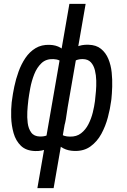

<svg xmlns="http://www.w3.org/2000/svg" viewBox="-20 -770 655 993"><path d="M556.2 -257.8 554.7 -247.1Q549.8 -208 537.8 -162.8Q525.9 -117.7 504.2 -77.6Q482.4 -37.6 448 -12.7Q413.6 12.2 364.3 10.7Q332 9.8 308.1 -2.7Q284.2 -15.1 268.6 -36.1Q252.9 -57.1 245.8 -84.5Q238.8 -111.8 240.2 -142.1L276.4 -376.5Q281.7 -408.7 294.2 -438.2Q306.6 -467.8 326.7 -490.7Q346.7 -513.7 374.3 -526.9Q401.9 -540 437.5 -538.6Q477.5 -537.6 502.4 -517.3Q527.3 -497.1 540.5 -465.1Q553.7 -433.1 557.6 -395.5Q561.5 -357.9 560.3 -321.8Q559.1 -285.6 556.2 -257.8ZM471.2 -247.6 472.2 -257.8Q474.1 -273.9 476.3 -299.3Q478.5 -324.7 477.8 -353Q477.1 -381.3 470.9 -406.5Q464.8 -431.6 450 -447.8Q435.1 -463.9 408.7 -464.4Q389.6 -464.8 374 -458.5Q358.4 -452.1 345.9 -440.4Q333.5 -428.7 324.7 -412.6L272.5 -105Q278.3 -89.8 288.6 -80.8Q298.8 -71.8 312.3 -67.6Q325.7 -63.5 341.3 -63.5Q376 -62.5 399.4 -80.8Q422.9 -99.1 437.5 -127.9Q452.1 -156.7 460 -188.7Q467.8 -220.7 471.2 -247.6ZM40.5 -241.2 42 -251.5Q45.9 -283.7 54 -322.3Q62 -360.8 75.9 -399.4Q89.8 -438 111.3 -470Q132.8 -502 163.8 -520.8Q194.8 -539.6 236.8 -538.1Q269.5 -537.1 292.7 -523.2Q315.9 -509.3 330.1 -486.1Q344.2 -462.9 350.3 -434.6Q356.4 -406.2 354.5 -376.5L320.3 -151.4Q314.9 -120.1 302.7 -90.6Q290.5 -61 271 -37.6Q251.5 -14.2 224.4 -1Q197.3 12.2 162.1 11.2Q114.7 9.8 88.1 -16.1Q61.5 -42 50.3 -81.5Q39.1 -121.1 37.8 -163.8Q36.6 -206.5 40.5 -241.2ZM126.5 -252 125.5 -241.7Q123 -222.2 121.3 -192.6Q119.6 -163.1 123.3 -133.8Q127 -104.5 141.6 -84.5Q156.2 -64.5 186.5 -64Q206.1 -63.5 221.7 -69.3Q237.3 -75.2 249.5 -86.9Q261.7 -98.6 271.5 -114.3L321.8 -413.1Q317.9 -429.7 308.8 -440.9Q299.8 -452.1 286.1 -458Q272.5 -463.9 255.4 -464.4Q218.3 -465.8 194.6 -443.4Q170.9 -420.9 157.2 -386.2Q143.6 -351.6 136.7 -315.2Q129.9 -278.8 126.5 -252ZM173.3 203.1 338.9 -750H422.9L257.3 203.1Z"/></svg>

Font: Roboto Condensed
Style: Italic
Weight: 400
Italic angle: -12°
Designer: Christian Robertson
Foundry: Google
Version: Version 3.0